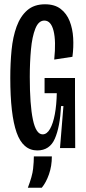

<svg xmlns="http://www.w3.org/2000/svg" viewBox="-20 -691 399 896"><path d="M154 11Q87 11 57.5 -72.5Q28 -156 28 -328Q28 -396 34 -457.5Q40 -519 57.5 -567Q75 -615 107 -643Q139 -671 190 -671Q235 -671 263 -649.5Q291 -628 305 -592.5Q319 -557 321.5 -514Q324 -471 318 -426L233 -413Q242 -499 230 -547Q218 -595 187 -595Q160 -595 145 -557.5Q130 -520 124.5 -460Q119 -400 119 -332Q119 -202 133.5 -133Q148 -64 179 -64Q199 -64 213.5 -89.5Q228 -115 236 -158.5Q244 -202 245 -256H188V-327H330V-239L331 0H260L276 -196H265Q260 -99 236 -44Q212 11 154 11ZM110 185Q131 130 134.5 96.5Q138 63 138 39H222Q222 84 208.5 122.5Q195 161 175 185Z"/></svg>

Font: Bricolage Grotesque 48pt Condensed
Style: Regular
Weight: 400
Width: 3
Designer: Mathieu Triay
Foundry: Atelier Triay
Version: Version 1.000; ttfautohint (v1.8.4.7-5d5b);gftools[0.9.32]